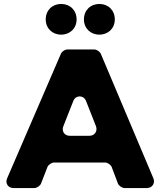

<svg xmlns="http://www.w3.org/2000/svg" viewBox="-20 -950 810 970"><path d="M289 -775C334 -775 367 -807 367 -852C367 -898 334 -930 289 -930C244 -930 211 -898 211 -852C211 -807 244 -775 289 -775ZM482 -775C527 -775 560 -807 560 -852C560 -898 527 -930 482 -930C437 -930 404 -898 404 -852C404 -807 437 -775 482 -775ZM544 -107 576 -22C581 -11 597 0 609 0H722C749 0 765 -24 755 -49L489 -679C484 -689 469 -700 457 -700H320C308 -700 293 -690 288 -679L16 -49C5 -24 21 0 48 0H154C166 0 182 -11 187 -22L220 -107C225 -118 241 -129 253 -129H511C523 -129 539 -118 544 -107ZM432 -264H332C306 -264 290 -287 300 -312L350 -439C362 -471 403 -471 415 -439L465 -312C474 -287 458 -264 432 -264Z"/></svg>

Font: Trueno
Style: RoundBd
Weight: 700
Designer: Julieta Ulanovsky, Jasper
Foundry: Julieta Ulanovsky, Cannot Into Space Fonts
Version: Version 3.001